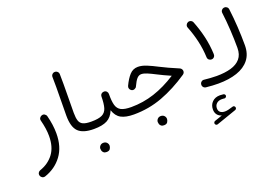

<svg xmlns="http://www.w3.org/2000/svg" viewBox="-127 -1026 2574 1786"><g transform="rotate(-20 1160.0 -133.0)"><path d="M252 -270.5Q269.5 -277.3 283.2 -268.3Q296.9 -259.3 300.3 -245.6Q324.7 -151.9 324.7 -68.4Q324.7 65.4 260.5 151.6Q196.3 237.8 89.8 273.4Q73.7 278.3 60.5 270.5Q47.4 262.7 43.5 249.5Q38.6 232.4 46.4 220Q54.2 207.5 66.4 203.6Q152.3 174.3 202.4 107.4Q252.4 40.5 252.4 -68.4Q252.4 -104.5 246.6 -144.3Q240.7 -184.1 229.5 -227.1Q225.1 -243.7 233.2 -255.1Q241.2 -266.6 252 -270.5Z M467.8 -189.9Q467.8 -280.3 469.7 -375.7Q471.7 -471.2 469.7 -571.3Q469.2 -586.9 479.5 -597.9Q489.7 -608.9 504.9 -609.4Q520 -609.9 531.2 -599.6Q542.5 -589.4 543 -573.7Q544.9 -474.6 543.2 -378.7Q541.5 -282.7 541.5 -190.9Q541.5 -140.6 551.3 -111.8Q561 -83 588.4 -70.8Q615.7 -58.6 668 -58.6H668.5Q684.1 -58.6 694.3 -48.1Q704.6 -37.6 704.6 -22Q704.6 -6.8 694.3 3.9Q684.1 14.6 668.5 14.6H668Q561 14.6 514.4 -31.5Q467.8 -77.6 467.8 -189.9Z M631.3 -22Q631.3 -37.6 642.3 -48.1Q653.3 -58.6 668.5 -58.6Q740.2 -58.6 775.6 -75.9Q811 -93.3 823.2 -134.3Q835.4 -175.3 835.9 -246.1Q836.9 -263.2 848.4 -272.7Q859.9 -282.2 875 -281.2Q890.6 -280.3 900.4 -268.8Q910.2 -257.3 909.2 -242.7Q908.2 -174.3 919.4 -133.8Q930.7 -93.3 964.1 -75.9Q997.6 -58.6 1064 -58.6H1064.5Q1080.1 -58.6 1090.3 -48.1Q1100.6 -37.6 1100.6 -22Q1100.6 -6.8 1090.3 3.9Q1080.1 14.6 1064.5 14.6H1064Q982.9 14.6 937.3 -10.5Q891.6 -35.6 872.1 -96.7Q847.2 -35.2 799.6 -10.3Q752 14.6 668.5 14.6Q653.3 14.6 642.3 3.9Q631.3 -6.8 631.3 -22ZM659.7 208Q659.7 191.4 672.1 178Q684.6 164.6 705.1 164.6Q719.2 164.6 728.8 170.4Q738.3 176.3 743.7 184.6Q751 195.8 751 208.5Q751 222.7 741.5 239.3Q731.9 255.9 704.6 255.9Q686.5 255.9 676.8 247.6Q667 239.3 663.1 228.5Q659.7 216.3 659.7 208Z M1247.6 -389.6Q1286.6 -389.6 1332.8 -370.6Q1378.9 -351.6 1434.1 -322.8Q1468.8 -304.7 1512.7 -284.7Q1556.6 -264.6 1610.8 -241.7Q1620.6 -237.8 1627 -228Q1633.3 -218.3 1633.3 -208Q1633.3 -188.5 1616.2 -176.8Q1481.4 -85.9 1346.7 -35.6Q1211.9 14.6 1064.5 14.6Q1049.3 14.6 1038.3 3.7Q1027.3 -7.3 1027.3 -22Q1027.3 -36.6 1038.3 -47.6Q1049.3 -58.6 1064.5 -58.6Q1181.6 -58.6 1292.7 -95Q1403.8 -131.3 1516.1 -203.6Q1479 -220.2 1447 -234.9Q1415 -249.5 1387.7 -264.2Q1341.8 -288.1 1309.3 -301.5Q1276.9 -314.9 1253.9 -314.9Q1229.5 -314.9 1210.4 -293.7Q1191.4 -272.5 1168.9 -223.6Q1164.1 -211.4 1147.9 -204.8Q1131.8 -198.2 1116.2 -208Q1105.5 -214.8 1100.8 -227.8Q1096.2 -240.7 1102.5 -254.4Q1131.8 -316.9 1165.3 -353.3Q1198.7 -389.6 1247.6 -389.6ZM1246.6 156.7Q1246.6 140.1 1259 126.7Q1271.5 113.3 1292 113.3Q1306.2 113.3 1315.7 119.1Q1325.2 125 1330.6 133.3Q1337.9 144.5 1337.9 157.2Q1337.9 171.4 1328.4 188Q1318.8 204.6 1291.5 204.6Q1273.4 204.6 1263.7 196.3Q1253.9 188 1250 177.2Q1246.6 165 1246.6 156.7Z M1738.8 354.5Q1736.3 347.7 1739.7 339.8Q1743.2 332 1751 329.1L1827.6 302.7Q1800.8 295.4 1784.7 274.9Q1768.6 254.4 1768.6 223.1Q1768.6 178.2 1797.6 149.2Q1826.7 120.1 1874.5 120.1Q1893.6 120.1 1909.2 122.6Q1917 124 1922.1 130.1Q1927.2 136.2 1926.3 143.6Q1925.8 151.4 1919.2 157.2Q1912.6 163.1 1904.3 162.1Q1899.9 161.1 1892.1 160.6Q1884.3 160.2 1878.9 160.2Q1846.2 160.2 1826.7 178.2Q1807.1 196.3 1807.1 225.1Q1807.1 251.5 1823.7 264.6Q1840.3 277.8 1868.7 277.8Q1883.3 277.8 1902.1 273.7Q1920.9 269.5 1949.2 260.3Q1957.5 257.3 1964.8 261.7Q1972.2 266.1 1974.1 274.4Q1976.1 282.2 1972.4 288.8Q1968.8 295.4 1961.9 297.9L1764.2 366.7Q1756.3 369.6 1749 366Q1741.7 362.3 1738.8 354.5ZM1746.1 -33.2Q1747.1 -48.3 1758.8 -58.3Q1770.5 -68.4 1785.6 -66.4Q1820.3 -63 1850.6 -60.8Q1880.9 -58.6 1909.2 -58.6Q1990.2 -58.6 2051 -75.9Q2111.8 -93.3 2145.5 -132.8Q2179.2 -172.4 2179.2 -238.3Q2179.2 -324.2 2173.8 -416.3Q2168.5 -508.3 2157.7 -592.3Q2155.8 -607.9 2165.3 -619.6Q2174.8 -631.3 2189.5 -633.3Q2204.1 -635.3 2216.3 -626.2Q2228.5 -617.2 2230.5 -601.6Q2241.7 -513.2 2247.3 -420.2Q2252.9 -327.1 2252.9 -238.3Q2252.9 -151.9 2208.7 -96.2Q2164.6 -40.5 2085.2 -13.7Q2005.9 13.2 1900.4 13.2Q1871.6 13.2 1842 11.5Q1812.5 9.8 1779.3 6.3Q1763.7 4.9 1754.2 -6.6Q1744.6 -18.1 1746.1 -33.2ZM1808.6 -574.7Q1803.2 -588.9 1809.8 -602.5Q1816.4 -616.2 1830.1 -621.6Q1844.2 -627 1858.2 -620.6Q1872.1 -614.3 1877.4 -600.1Q1909.2 -519.5 1929 -435.3Q1948.7 -351.1 1952.6 -259.3Q1953.6 -244.1 1943.8 -232.4Q1934.1 -220.7 1918.5 -219.7Q1903.3 -218.8 1891.8 -228.5Q1880.4 -238.3 1879.4 -253.4Q1876 -338.9 1857.2 -419.4Q1838.4 -500 1808.6 -574.7Z"/></g></svg>

Font: Mikhak-DS1-FD Regular
Style: Regular
Weight: 400
Designer: Amin Abedi
Version: Version 3.2